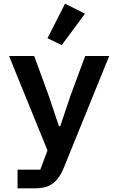

<svg xmlns="http://www.w3.org/2000/svg" viewBox="-20 -819 640 1039"><path d="M361 -300C361 -300 306 -136 306 -136C306 -136 299 -136 299 -136C299 -136 244 -300 244 -300C244 -300 165 -516 165 -516C165 -516 29 -516 29 -516C29 -516 237 -5 237 -5C237 -5 198 99 198 99C198 99 75 99 75 99C75 99 75 200 75 200C75 200 169 200 169 200C169 200 169 200 169 200C212 200 245 191 268 172C291 154 310 127 324 92C324 92 571 -516 571 -516C571 -516 441 -516 441 -516C441 -516 361 -300 361 -300ZM440 -745C440 -745 332 -799 332 -799C332 -799 237 -612 237 -612C237 -612 314 -575 314 -575C314 -575 440 -745 440 -745Z"/></svg>

Font: IBM Plex Mono Mod
Style: SemiBold
Weight: 500
Designer: Mike Abbink, Paul van der Laan, Pieter van Rosmalen
Foundry: Bold Monday
Version: ""